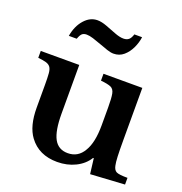

<svg xmlns="http://www.w3.org/2000/svg" viewBox="-142 -917 993 1050"><g transform="rotate(20 354.5 -391.5)"><path d="M465 -262V-366Q465 -420 460 -445Q455 -470 437 -478Q419 -486 378 -490V-530H604V-227Q604 -166 605.5 -131.5Q607 -97 611 -80Q616 -55 631.5 -47.5Q647 -40 696 -40V-1L497 11L486 -78H482Q457 -37 409.5 -13.5Q362 10 304 10Q197 10 141 -66Q98 -124 98 -231V-366Q98 -407 96 -430.5Q94 -454 85.5 -465.5Q77 -477 60 -482Q43 -487 13 -490V-530H237V-247Q237 -147 262 -101Q287 -55 342 -55Q402 -55 433 -109Q465 -161 465 -262ZM129 -660Q139 -719 172 -756.5Q205 -794 248 -794Q272 -794 302.5 -782.5Q333 -771 362.5 -759.5Q392 -748 414 -748Q433 -748 444.5 -757.5Q456 -767 463 -790H508Q504 -758 489 -726Q474 -694 449.5 -673Q425 -652 391 -652Q375 -652 352.5 -659.5Q330 -667 305 -676.5Q280 -686 257.5 -693Q235 -700 219 -700Q202 -700 192.5 -691.5Q183 -683 175 -660Z"/></g></svg>

Font: Libre Baskerville
Style: Bold
Weight: 700
Designer: Pablo Impallari, Rodrigo Fuenzalida
Foundry: Pablo Impallari, Rodrigo Fuenzalida
Version: Version 1.051; ttfautohint (v1.8.4.7-5d5b)